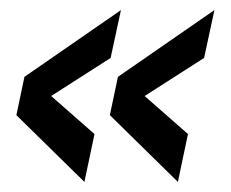

<svg xmlns="http://www.w3.org/2000/svg" viewBox="-20 -463 458 381"><path d="M333 -102 353 -197 267 -272.5 385 -348 405.5 -443 214 -310.5 198 -234.5ZM147.5 -102 167.5 -197 81.5 -272.5 199.5 -348 220 -443 28.5 -310.5 12.5 -234.5Z"/></svg>

Font: League Gothic
Style: Italic
Weight: 400
Designer: The League of Moveable Type
Version: Version 1.600; ttfautohint (v1.8.3)